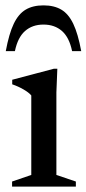

<svg xmlns="http://www.w3.org/2000/svg" viewBox="-20 -695 322 715"><path d="M193.5 -439 190 -351V-43.5L262.5 -19V0H25V-19L96.5 -43.5V-339.5Q87.5 -350.5 67.5 -362Q47.5 -373.5 25.5 -381V-398L180.5 -439ZM142 -603.5Q100.5 -603.5 73.2 -579.5Q46 -555.5 35.5 -504.5H1.5Q13.5 -569.5 31.2 -606.5Q49 -643.5 75.8 -659.2Q102.5 -675 142 -675Q181.5 -675 208.2 -659.2Q235 -643.5 252.8 -606.5Q270.5 -569.5 282.5 -504.5H248.5Q238 -555.5 210.8 -579.5Q183.5 -603.5 142 -603.5Z"/></svg>

Font: Newsreader Text Medium
Style: Regular
Weight: 500
Designer: Hugues Gentile
Foundry: Production Type
Version: Version 1.002